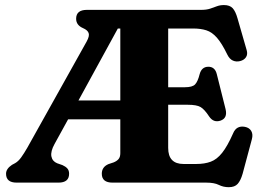

<svg xmlns="http://www.w3.org/2000/svg" viewBox="-20 -740 1066 778"><path d="M467.5 -119.5V-256.5H256L201 -156.5Q184.5 -126.5 188.2 -106.5Q192 -86.5 211.5 -78.5L233 -71Q245.5 -65.5 252.8 -57.5Q260 -49.5 260 -36Q260 0 217 0H47.5Q4.5 0 4.5 -36Q4.5 -56 28.5 -72L41.5 -79Q54.5 -86.5 66 -102.5Q77.5 -118.5 91 -142L331 -571.5Q343.5 -594 339.2 -606Q335 -618 316.5 -626Q288.5 -638 288.5 -664Q288.5 -700 332 -700H795Q817 -700 831.8 -705Q846.5 -710 859.2 -714.8Q872 -719.5 887.5 -719.5Q911 -719.5 922.8 -706.8Q934.5 -694 942.5 -665.5L979.5 -537Q984.5 -520 976.8 -508.2Q969 -496.5 953 -492.5Q937.5 -488.5 923.8 -494.5Q910 -500.5 901 -519Q879 -564.5 859 -587.2Q839 -610 816 -617.2Q793 -624.5 762.5 -624.5H661.5V-386.5H729.5Q759.5 -386.5 770.5 -398Q781.5 -409.5 789 -439.5Q797 -469 823.5 -469.5Q851 -470 858.5 -439.5L894 -298Q903 -261 873 -251Q845 -242 827.5 -268Q808.5 -297 792.8 -306.2Q777 -315.5 741 -315.5H661.5V-140.5Q661.5 -75.5 724 -75.5H775Q809 -75.5 834 -84.8Q859 -94 880.2 -120.8Q901.5 -147.5 924.5 -199.5Q938 -232.5 972.5 -226Q990.5 -222.5 998.2 -209Q1006 -195.5 1000.5 -175.5L963 -35.5Q955 -8 943 5.2Q931 18.5 907 18.5Q885 18.5 866.5 9.2Q848 0 816 0H436Q392.5 0 392.5 -36Q392.5 -63.5 419.5 -75L440.5 -82Q453 -87 460.2 -95.2Q467.5 -103.5 467.5 -119.5ZM457.5 -624.5 298 -333H467.5V-624.5Z"/></svg>

Font: Fraunces 9pt Soft
Style: Bold
Weight: 700
Version: Version 1.000;[b76b70a41]